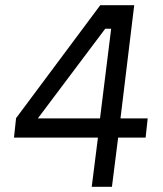

<svg xmlns="http://www.w3.org/2000/svg" viewBox="-20 -721 630 741"><path d="M542 -190H436L412 0H334L358 -190H34L42 -265L367 -701H498L445 -264H550ZM366 -264 409 -610H386L126 -264Z"/></svg>

Font: Kulim Park
Style: Italic
Weight: 400
Italic angle: -8°
Designer: Noponies / Dale Sattler
Foundry: Noponies
Version: Version 1.000; ttfautohint (v1.8.3)